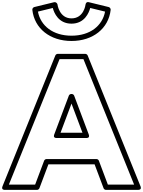

<svg xmlns="http://www.w3.org/2000/svg" viewBox="-89 -1773 1354 1818"><path d="M454.4 -1734.4C449.3 -1746.6 435.9 -1755.2 424.1 -1752.3L236.1 -1706.3C225.6 -1703.7 215.7 -1692.3 217.2 -1679.2C236.8 -1503.9 384.2 -1385 588 -1385C791.8 -1385 939.2 -1503.9 958.8 -1679.2C960 -1689.9 952.8 -1703.1 939.9 -1706.3L751.9 -1752.3C731.2 -1757.4 723.4 -1742.9 721.3 -1731.8C720.4 -1724.1 703.4 -1599 588 -1599C473.1 -1599 455.2 -1727.5 454.4 -1734.4ZM765.3 -1697.5 905.9 -1663.1C880.2 -1527.7 763 -1435 588 -1435C412.5 -1435 295.6 -1528.7 270.1 -1663.1L410.7 -1697.5C422.9 -1651.3 464.8 -1549 588 -1549C711.8 -1549 753.5 -1652.9 765.3 -1697.5ZM701.1 -1213 1180.9 -25H932.3L847.4 -250.8C843.7 -260.5 834.1 -267 824 -267H352C341.6 -267 332.1 -260.2 328.6 -250.8L243.7 -25H-4.9L474.9 -1213ZM741.2 -1247.4C737.7 -1256.1 728.3 -1263 718 -1263H458C448.6 -1263 438.7 -1256.9 434.8 -1247.4L-65.2 -9.4C-80.4 28.2 -42 25 -42 25H261C271.1 25 280.7 18.5 284.4 8.8L369.3 -217H806.7L891.6 8.8C895.1 18.2 904.6 25 915 25H1218C1258.5 25 1241.2 -9.4 1241.2 -9.4ZM751.4 -499.8 613.4 -866.8C609.7 -876.5 600.1 -883 590 -883H586C575.6 -883 566.1 -876.2 562.6 -866.8L424.6 -499.8C424.6 -499.8 408.3 -466 448 -466H728C728 -466 765.4 -462.7 751.4 -499.8ZM691.9 -516H484.1L588 -792.3Z"/></svg>

Font: Poland Can Into
Style: BigWritingsOLn
Weight: 700
Foundry: Cannot Into Space Fonts
Version: Version 0.92